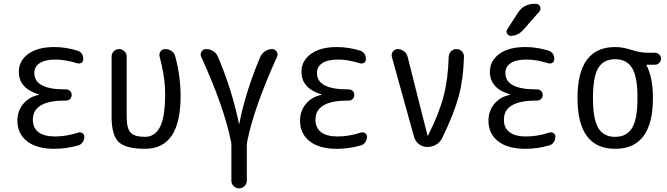

<svg xmlns="http://www.w3.org/2000/svg" viewBox="-20 -780 3540 1019"><path d="M185.5 -276.4Q186.5 -276.4 186.5 -278.3Q186.5 -279.3 185.5 -279.3Q79.1 -311.5 80.1 -400.4Q80.1 -457 129.9 -493.7Q179.7 -530.3 267.6 -530.3Q329.1 -530.3 389.6 -511.7Q421.9 -502 421.9 -465.8Q421.9 -453.1 412.1 -446.8Q402.3 -440.4 389.6 -444.3Q326.2 -463.9 275.4 -463.9Q218.8 -463.9 190.4 -444.8Q162.1 -425.8 162.1 -392.6Q162.1 -305.7 324.2 -305.7H330.1Q342.8 -305.7 351.6 -297.4Q360.4 -289.1 360.4 -275.9Q360.4 -262.7 351.6 -254.4Q342.8 -246.1 330.1 -246.1H324.2Q154.3 -246.1 154.3 -144.5Q154.3 -101.6 184.1 -78.6Q213.9 -55.7 272.5 -55.7Q332 -55.7 394.5 -76.2Q406.2 -80.1 417 -73.7Q427.7 -67.4 427.7 -53.7Q427.7 -38.1 418.5 -24.9Q409.2 -11.7 393.6 -7.8Q332 9.8 267.6 9.8Q174.8 9.8 123.5 -30.3Q72.3 -70.3 72.3 -139.6Q72.3 -190.4 103 -228Q133.8 -265.6 185.5 -276.4Z M750 9.8Q648.4 9.8 610.4 -25.9Q572.3 -61.5 572.3 -160.2V-480.5Q572.3 -496.1 584 -507.8Q595.7 -519.5 611.8 -519.5Q627.9 -519.5 640.1 -507.8Q652.3 -496.1 652.3 -480.5V-160.2Q652.3 -98.6 673.3 -76.2Q694.3 -53.7 750 -53.7Q801.8 -53.7 829.1 -106Q856.4 -158.2 856.4 -282.2Q856.4 -370.1 827.1 -480.5Q823.2 -495.1 832 -507.3Q840.8 -519.5 857.4 -519.5Q876 -519.5 891.1 -508.8Q906.2 -498 910.2 -480.5Q938.5 -375 938.5 -269.5Q938.5 9.8 750 9.8Z M1206.1 -28.3Q1169.9 -210.9 1047.9 -478.5Q1041 -492.2 1049.3 -505.9Q1057.6 -519.5 1074.2 -519.5Q1093.8 -519.5 1111.3 -508.8Q1128.9 -498 1136.7 -478.5Q1211.9 -301.8 1248 -124Q1248 -122.1 1249 -122.1Q1250 -122.1 1250 -124Q1285.2 -299.8 1361.3 -477.5Q1369.1 -496.1 1386.7 -507.8Q1404.3 -519.5 1423.8 -519.5Q1439.5 -519.5 1448.2 -506.3Q1457 -493.2 1450.2 -478.5Q1389.6 -344.7 1349.1 -230Q1308.6 -115.2 1292 -28.3Q1290 -16.6 1290 -10.7V178.7Q1290 195.3 1277.8 207.5Q1265.6 219.7 1249 219.7Q1232.4 219.7 1220.2 208Q1208 196.3 1208 178.7V-10.7Q1208 -18.6 1206.1 -28.3Z M1685.5 -276.4Q1686.5 -276.4 1686.5 -278.3Q1686.5 -279.3 1685.5 -279.3Q1579.1 -311.5 1580.1 -400.4Q1580.1 -457 1629.9 -493.7Q1679.7 -530.3 1767.6 -530.3Q1829.1 -530.3 1889.6 -511.7Q1921.9 -502 1921.9 -465.8Q1921.9 -453.1 1912.1 -446.8Q1902.3 -440.4 1889.6 -444.3Q1826.2 -463.9 1775.4 -463.9Q1718.8 -463.9 1690.4 -444.8Q1662.1 -425.8 1662.1 -392.6Q1662.1 -305.7 1824.2 -305.7H1830.1Q1842.8 -305.7 1851.6 -297.4Q1860.4 -289.1 1860.4 -275.9Q1860.4 -262.7 1851.6 -254.4Q1842.8 -246.1 1830.1 -246.1H1824.2Q1654.3 -246.1 1654.3 -144.5Q1654.3 -101.6 1684.1 -78.6Q1713.9 -55.7 1772.5 -55.7Q1832 -55.7 1894.5 -76.2Q1906.2 -80.1 1917 -73.7Q1927.7 -67.4 1927.7 -53.7Q1927.7 -38.1 1918.5 -24.9Q1909.2 -11.7 1893.6 -7.8Q1832 9.8 1767.6 9.8Q1674.8 9.8 1623.5 -30.3Q1572.3 -70.3 1572.3 -139.6Q1572.3 -190.4 1603 -228Q1633.8 -265.6 1685.5 -276.4Z M2177.7 -52.7 2059.6 -478.5Q2055.7 -494.1 2065.4 -506.8Q2075.2 -519.5 2090.8 -519.5Q2109.4 -519.5 2124.5 -507.8Q2139.6 -496.1 2143.6 -477.5L2249 -60.5Q2249 -59.6 2250 -59.6Q2252 -59.6 2252 -61.5Q2309.6 -174.8 2334 -268.1Q2358.4 -361.3 2361.3 -478.5Q2362.3 -495.1 2373.5 -507.3Q2384.8 -519.5 2402.3 -519.5Q2419.9 -519.5 2431.6 -507.3Q2443.4 -495.1 2442.4 -477.5Q2439.5 -362.3 2414.6 -269.5Q2389.6 -176.8 2328.1 -49.8Q2317.4 -26.4 2295.9 -13.2Q2274.4 0 2248 0Q2223.6 0 2204.1 -14.6Q2184.6 -29.3 2177.7 -52.7Z M2685.5 -276.4Q2686.5 -276.4 2686.5 -278.3Q2686.5 -279.3 2685.5 -279.3Q2579.1 -311.5 2580.1 -400.4Q2580.1 -457 2629.9 -493.7Q2679.7 -530.3 2767.6 -530.3Q2829.1 -530.3 2889.6 -511.7Q2921.9 -502 2921.9 -465.8Q2921.9 -453.1 2912.1 -446.8Q2902.3 -440.4 2889.6 -444.3Q2826.2 -463.9 2775.4 -463.9Q2718.8 -463.9 2690.4 -444.8Q2662.1 -425.8 2662.1 -392.6Q2662.1 -305.7 2824.2 -305.7H2830.1Q2842.8 -305.7 2851.6 -297.4Q2860.4 -289.1 2860.4 -275.9Q2860.4 -262.7 2851.6 -254.4Q2842.8 -246.1 2830.1 -246.1H2824.2Q2654.3 -246.1 2654.3 -144.5Q2654.3 -101.6 2684.1 -78.6Q2713.9 -55.7 2772.5 -55.7Q2832 -55.7 2894.5 -76.2Q2906.2 -80.1 2917 -73.7Q2927.7 -67.4 2927.7 -53.7Q2927.7 -38.1 2918.5 -24.9Q2909.2 -11.7 2893.6 -7.8Q2832 9.8 2767.6 9.8Q2674.8 9.8 2623.5 -30.3Q2572.3 -70.3 2572.3 -139.6Q2572.3 -190.4 2603 -228Q2633.8 -265.6 2685.5 -276.4ZM2817.4 -759.8H2823.2Q2839.8 -759.8 2846.2 -745.6Q2852.5 -731.4 2841.8 -717.8L2755.9 -620.1Q2728.5 -589.8 2690.4 -589.8Q2677.7 -589.8 2671.4 -602.1Q2665 -614.3 2671.9 -624L2728.5 -711.9Q2759.8 -759.8 2817.4 -759.8Z M3334.5 -419.4Q3305.7 -465.8 3244.6 -465.8Q3183.6 -465.8 3155.3 -419.4Q3127 -373 3127 -260.3Q3127 -147.5 3155.3 -100.6Q3183.6 -53.7 3244.6 -53.7Q3305.7 -53.7 3334.5 -100.6Q3363.3 -147.5 3363.3 -260.3Q3363.3 -373 3334.5 -419.4ZM3245.1 -530.3Q3285.2 -530.3 3332 -515.1Q3378.9 -500 3418 -500H3456.1Q3468.8 -500 3478.5 -490.7Q3488.3 -481.4 3488.3 -468.3Q3488.3 -455.1 3478.5 -445.8Q3468.8 -436.5 3456.1 -436.5H3412.1Q3411.1 -436.5 3411.1 -435.5V-433.6Q3445.3 -368.2 3445.3 -259.8Q3445.3 9.8 3245.1 9.8Q3044.9 9.8 3044.9 -260.3Q3044.9 -530.3 3245.1 -530.3Z"/></svg>

Font: Rounded Mgen+ 1mn regular
Style: Regular
Weight: 400
Designer: [Source Han Sans]
Ryoko NISHIZUKA  (kana & ideographs); Paul D. Hunt (Latin, Greek & Cyrillic); Wenlong ZHANG  (bopomofo
Version: Version 1.059.20150602